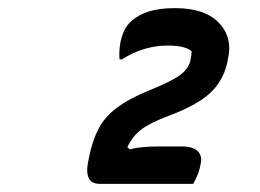

<svg xmlns="http://www.w3.org/2000/svg" viewBox="-20 -811 640 472"><path d="M455 -359H225Q184 -359 198 -420L199 -425Q207 -465 222 -494Q237 -523 266.5 -545.5Q296 -568 345 -588Q404 -612 424 -627.5Q444 -643 448 -662Q451 -676 451 -685Q436 -699 391 -699Q363 -699 334.5 -690.5Q306 -682 280 -665H274Q273 -672 273.5 -684Q274 -696 276 -707Q279 -722 285.5 -736Q292 -750 304 -760Q321 -775 346.5 -783Q372 -791 411 -791Q484 -791 518.5 -754.5Q553 -718 540 -664L538 -654Q527 -609 494 -580Q461 -551 394 -526Q351 -510 328.5 -493.5Q306 -477 293 -449L299 -444Q315 -448 333 -449.5Q351 -451 377 -451H426Q455 -451 466.5 -439Q478 -427 473 -407Q471 -394 466 -382Q461 -370 455 -359Z"/></svg>

Font: Recursive Mn Csl St SmB
Style: Italic
Weight: 600
Italic angle: -15°
Monospace: yes
Version: Version 1.079;hotconv 1.0.112;makeotfexe 2.5.65598; ttfautoh